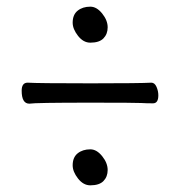

<svg xmlns="http://www.w3.org/2000/svg" viewBox="-20 -641 540 576"><path d="M68 -330Q45 -330 45 -369Q45 -393 63 -393Q92 -391 252 -391Q402 -391 434 -393Q444 -393 449.5 -380.5Q455 -368 455 -355Q455 -331 439 -331Q419 -331 403 -332Q387 -333 251 -333Q85 -333 68 -330ZM251 -85Q230 -85 214 -105.5Q198 -126 198 -145Q198 -169 213 -181Q228 -193 251 -193Q270 -193 286.5 -172.5Q303 -152 303 -131Q303 -111 290.5 -98Q278 -85 251 -85ZM251 -513Q230 -513 214 -533.5Q198 -554 198 -573Q198 -597 213 -609Q228 -621 251 -621Q270 -621 286.5 -600.5Q303 -580 303 -559Q303 -539 290.5 -526Q278 -513 251 -513Z"/></svg>

Font: LXGW WenKai Mono TC
Style: Regular
Weight: 400
Designer: LXGW / Fontworks Inc.
Foundry: LXGW / Fontworks Inc.
Version: Version 1.330